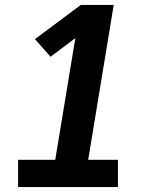

<svg xmlns="http://www.w3.org/2000/svg" viewBox="-20 -755 640 775"><path d="M53 0V-110H203L284 -601L184 -526L121 -597L306 -735H439L336 -110H456V0Z"/></svg>

Font: Iosevka Slab XBdEx
Style: Italic
Weight: 800
Width: 7
Italic angle: -9°
Monospace: yes
Designer: Belleve Invis
Foundry: Belleve Invis
Version: Version 11.1.1; ttfautohint (v1.8.3)